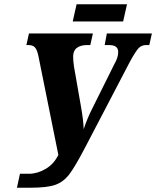

<svg xmlns="http://www.w3.org/2000/svg" viewBox="-20 -870 728 895"><path d="M73 -60H115Q154 -60 192.5 -82.5Q231 -105 252 -148L159 -609Q153 -638 143 -649Q133 -660 112 -660H103L115 -714H413L401 -660H386Q356 -660 338.5 -647Q321 -634 321 -607Q321 -585 325 -559L357 -376Q369 -309 370 -268Q388 -321 410 -364L513 -571Q531 -602 531 -627Q531 -644 520.5 -652Q510 -660 487 -660H468L478 -714H688L676 -660H662Q640 -660 626.5 -646Q613 -632 587 -585L376 -181Q330 -93 303 -57.5Q276 -22 238 -8.5Q200 5 124 5H59ZM337 -850H572L554 -770H319Z"/></svg>

Font: Noto Serif CondExtraBold
Style: Italic
Weight: 800
Width: 3
Italic angle: -12°
Designer: Monotype Design Team
Foundry: Monotype Imaging Inc.
Version: Version 1.001